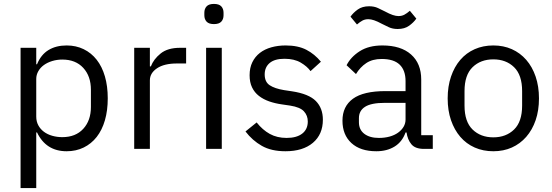

<svg xmlns="http://www.w3.org/2000/svg" viewBox="-20 -760 2818 980"><path d="M85 -516H165V-432H169Q189 -481 227.5 -504.5Q266 -528 320 -528Q368 -528 407 -509Q446 -490 473.5 -455Q501 -420 515.5 -370Q530 -320 530 -258Q530 -196 515.5 -146Q501 -96 473.5 -61Q446 -26 407 -7Q368 12 320 12Q215 12 169 -84H165V200H85ZM298 -60Q366 -60 405 -102.5Q444 -145 444 -214V-302Q444 -371 405 -413.5Q366 -456 298 -456Q271 -456 246.5 -448.5Q222 -441 204 -428Q186 -415 175.5 -396.5Q165 -378 165 -357V-165Q165 -140 175.5 -120.5Q186 -101 204 -87.5Q222 -74 246.5 -67Q271 -60 298 -60Z M665 0V-516H745V-421H750Q764 -458 800 -487Q836 -516 899 -516H930V-436H883Q818 -436 781.5 -411.5Q745 -387 745 -350V0Z M1072 -637Q1046 -637 1034.5 -649.5Q1023 -662 1023 -682V-695Q1023 -715 1034.5 -727.5Q1046 -740 1072 -740Q1098 -740 1109.5 -727.5Q1121 -715 1121 -695V-682Q1121 -662 1109.5 -649.5Q1098 -637 1072 -637ZM1032 -516H1112V0H1032Z M1437 12Q1365 12 1316.5 -15.5Q1268 -43 1233 -89L1290 -135Q1320 -97 1357 -76.5Q1394 -56 1443 -56Q1494 -56 1522.5 -78Q1551 -100 1551 -140Q1551 -170 1531.5 -191.5Q1512 -213 1461 -221L1420 -227Q1384 -232 1354 -242.5Q1324 -253 1301.5 -270.5Q1279 -288 1266.5 -314Q1254 -340 1254 -376Q1254 -414 1268 -442.5Q1282 -471 1306.5 -490Q1331 -509 1365 -518.5Q1399 -528 1438 -528Q1501 -528 1543.5 -506Q1586 -484 1618 -445L1565 -397Q1548 -421 1515 -440.5Q1482 -460 1432 -460Q1382 -460 1356.5 -438.5Q1331 -417 1331 -380Q1331 -342 1356.5 -325Q1382 -308 1430 -300L1470 -294Q1556 -281 1592 -244.5Q1628 -208 1628 -149Q1628 -74 1577 -31Q1526 12 1437 12Z M1728 0ZM2144 0Q2099 0 2079.5 -24Q2060 -48 2055 -84H2050Q2033 -36 1994 -12Q1955 12 1901 12Q1819 12 1773.5 -30Q1728 -72 1728 -144Q1728 -217 1781.5 -256Q1835 -295 1948 -295H2050V-346Q2050 -401 2020 -430Q1990 -459 1928 -459Q1881 -459 1849.5 -438Q1818 -417 1797 -382L1749 -427Q1770 -469 1816 -498.5Q1862 -528 1932 -528Q2026 -528 2078 -482Q2130 -436 2130 -354V-70H2189V0ZM1914 -56Q1944 -56 1969 -63Q1994 -70 2012 -83Q2030 -96 2040 -113Q2050 -130 2050 -150V-235H1944Q1875 -235 1843.5 -215Q1812 -195 1812 -157V-136Q1812 -98 1839.5 -77Q1867 -56 1914 -56ZM2010 -612Q1984 -612 1965 -621Q1946 -630 1930 -638Q1906 -651 1889.5 -656.5Q1873 -662 1860 -662Q1843 -662 1830 -655Q1817 -648 1802 -635L1769 -675Q1783 -695 1806 -711.5Q1829 -728 1864 -728Q1890 -728 1909 -719Q1928 -710 1944 -702Q1968 -689 1984.5 -683.5Q2001 -678 2014 -678Q2031 -678 2044 -685Q2057 -692 2072 -705L2105 -665Q2091 -645 2068 -628.5Q2045 -612 2010 -612Z M2498 12Q2446 12 2403 -7Q2360 -26 2329.5 -61.5Q2299 -97 2282 -146.5Q2265 -196 2265 -258Q2265 -319 2282 -369Q2299 -419 2329.5 -454.5Q2360 -490 2403 -509Q2446 -528 2498 -528Q2550 -528 2592.5 -509Q2635 -490 2666 -454.5Q2697 -419 2714 -369Q2731 -319 2731 -258Q2731 -196 2714 -146.5Q2697 -97 2666 -61.5Q2635 -26 2592.5 -7Q2550 12 2498 12ZM2498 -59Q2563 -59 2604 -99Q2645 -139 2645 -221V-295Q2645 -377 2604 -417Q2563 -457 2498 -457Q2433 -457 2392 -417Q2351 -377 2351 -295V-221Q2351 -139 2392 -99Q2433 -59 2498 -59Z"/></svg>

Font: Aneliza
Style: Regular
Weight: 400
Designer: Mike Abbink, Paul van der Laan, Pieter van Rosmalen
Foundry: Bold Monday
Version: Version 3.001;September 8, 2019;FontCreator 11.5.0.2425 64-b